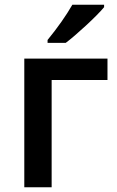

<svg xmlns="http://www.w3.org/2000/svg" viewBox="-20 -786 493 806"><path d="M431.2 -540V-450.2H196.8V0H82V-540ZM417 -766.1V-755.9Q391.6 -725.6 340.8 -678.7Q290 -631.8 255.9 -606H179.7V-618.2Q244.6 -697.8 283.7 -766.1Z"/></svg>

Font: OpenSans-Semibold
Style: Regular
Weight: 600
Foundry: Ascender Corporation
Version: Version 1.10